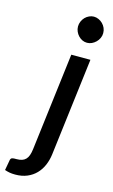

<svg xmlns="http://www.w3.org/2000/svg" viewBox="-232 -787 597 1018"><g transform="rotate(15 67.0 -277.5)"><path d="M191.5 -510 125.5 26.5Q121.5 58.5 109.5 86.8Q97.5 115 77.2 136Q57 157 28.5 169Q0 181 -36.5 181Q-55 181 -68.2 178.5Q-81.5 176 -94.5 171.5L-84 113Q-82.5 108 -80.2 105.5Q-78 103 -74.2 101.8Q-70.5 100.5 -64.8 100.2Q-59 100 -50.5 100Q-33.5 100 -21.2 96Q-9 92 -0.5 83.2Q8 74.5 13 60.5Q18 46.5 20.5 26.5L86.5 -510ZM220.5 -664Q220.5 -649.5 214.5 -636.5Q208.5 -623.5 198.5 -613.8Q188.5 -604 176 -598.2Q163.5 -592.5 150 -592.5Q136.5 -592.5 124.2 -598.2Q112 -604 102.8 -613.8Q93.5 -623.5 87.8 -636.5Q82 -649.5 82 -664Q82 -678.5 87.8 -691.8Q93.5 -705 103 -714.8Q112.5 -724.5 125 -730.2Q137.5 -736 150.5 -736Q164 -736 176.8 -730.2Q189.5 -724.5 199.2 -714.8Q209 -705 214.8 -692Q220.5 -679 220.5 -664Z"/></g></svg>

Font: Lato SemiBold
Style: Italic
Weight: 600
Italic angle: -7°
Designer: Lukasz Dziedzic with Adam Twardoch and Botio Nikoltchev
Foundry: tyPoland Lukasz Dziedzic
Version: Version 2.015; 2015-08-06; http://www.latofonts.com/